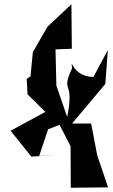

<svg xmlns="http://www.w3.org/2000/svg" viewBox="-20 -801 531 906"><path d="M261 -212 313 -111 314 85 490 83 439 -67 410 -218H320L477 -405L489 -565L421 -438C317 -438 314 -543 320 -479C264 -356 334 -431 297 -249L246 -397L242 -568L319 -571L317 -781L204 -675L135 -555L124 -441L106 -429L110 -356L194 -273L30 -184L128 -62L260 -70L165 -65L207 -191Z"/></svg>

Font: Asimov Silicon
Style: Regular
Weight: 400
Designer: Google
Version: Version 2.000980; 2014